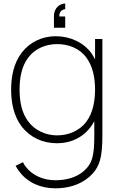

<svg xmlns="http://www.w3.org/2000/svg" viewBox="-20 -779 661 1065"><path d="M341.7 -687.5H309.4C306.2 -717.7 331.2 -728.1 341.7 -728.1V-759.4C316.7 -759.4 279.2 -740.6 279.2 -687.5V-625H341.7ZM507.3 -562.5V-449C501 -461.5 494.8 -472.9 487.5 -483.3C442.7 -544.8 367.7 -578.1 288.5 -578.1C213.5 -578.1 144.8 -544.8 101 -487.5C55.2 -428.1 41.7 -352.1 41.7 -282.3C41.7 -211.5 55.2 -136.5 101 -76C149 -15.6 217.7 15.6 296.9 15.6C376 15.6 443.8 -18.8 487.5 -81.2L503.1 -106.3V-31.3C503.1 78.1 494.8 126 444.8 169.8C403.1 206.3 344.8 220.8 287.5 220.8C222.9 220.8 160.4 195.8 122.9 145.8C116.7 138.5 111.5 130.2 107.3 120.8L66.7 140.6C72.9 152.1 79.2 162.5 87.5 172.9C134.4 235.4 207.3 265.6 287.5 265.6C352.1 265.6 420.8 249 474 203.1C534.4 150 547.9 94.8 547.9 -31.3V-562.5ZM458.3 -103.1C421.9 -54.2 360.4 -28.1 296.9 -28.1C234.4 -28.1 174 -55.2 137.5 -104.2C100 -152.1 88.5 -217.7 88.5 -282.3C88.5 -346.9 100 -412.5 137.5 -460.4C174 -509.4 234.4 -534.4 296.9 -534.4C360.4 -534.4 421.9 -510.4 458.3 -460.4C494.8 -412.5 507.3 -346.9 507.3 -282.3C507.3 -217.7 494.8 -151 458.3 -103.1Z"/></svg>

Font: Manrope Thin
Style: Regular
Weight: 100
Width: 4
Designer: Michael Sharanda
Foundry: Michael Sharanda
Version: Version 2.000;PS 002.000;hotconv 1.0.88;makeotf.lib2.5.64775